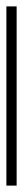

<svg xmlns="http://www.w3.org/2000/svg" viewBox="239 -201 72 600"><g transform="rotate(-90 275.0 99.0)"><path d="M-5 115V83H555V115Z"/></g></svg>

Font: Trispace SemiCondensed Thin
Style: Regular
Weight: 100
Width: 4
Designer: Tyler Finck
Foundry: Etcetera Type Company
Version: Version 1.210; ttfautohint (v1.8.3)